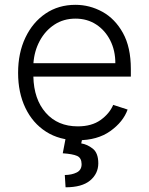

<svg xmlns="http://www.w3.org/2000/svg" viewBox="-20 -573 621 800"><path d="M304 11.4Q227.6 11.4 171.9 -24.3Q116.1 -60 85.8 -123.4Q55.4 -186.8 55.4 -269.5Q55.4 -352.3 85.8 -416.2Q116.1 -480.1 169.9 -516.5Q223.7 -552.9 294.4 -552.9Q353.7 -552.9 406.4 -524Q459.2 -495 492.2 -435.7Q525.2 -376.4 525.2 -285.2V-253.9H119Q121.1 -159.4 170.8 -103Q220.5 -46.5 304 -46.5Q362.2 -46.5 399.1 -73Q436.1 -99.4 451.7 -136L511.7 -116.5Q493.3 -65 439.6 -26.8Q386 11.4 304 11.4ZM119.3 -309.7H460.6Q460.6 -362.2 439.5 -404.3Q418.3 -446.4 380.9 -470.9Q343.4 -495.4 294.4 -495.4Q244.7 -495.4 206.5 -470.2Q168.3 -445 145.6 -402.7Q122.9 -360.4 119.3 -309.7ZM254.6 -2.8H324.2L318.5 24.5Q343.8 28.4 366.7 46.5Q389.6 64.6 389.6 108Q389.2 150.9 355.3 179.2Q321.4 207.4 253.2 207.4L250 156.2Q279.1 155.9 299.7 145.6Q320.3 135.3 320 110.4Q319.6 84.9 301.3 76.7Q283 68.5 241.5 65.7Z"/></svg>

Font: Inter UI Light
Style: Regular
Weight: 300
Designer: Rasmus Andersson
Foundry: rsms
Version: 3.2;8d6f07862